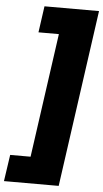

<svg xmlns="http://www.w3.org/2000/svg" viewBox="-110 -866 554 1031"><g transform="rotate(5 166.5 -350.0)"><path d="M381 -827H87L67 -685H177L83 -16H-27L-48 127H247Z"/></g></svg>

Font: Fira Sans Heavy
Style: Italic
Weight: 900
Italic angle: -8°
Designer: bBox Type GmbH & Carrois Corporate GbR & Edenspiekermann AG
Foundry: bBox Type GmbH & Carrois Corporate GbR & Edenspiekermann AG
Version: Version 4.301;PS 004.301;hotconv 1.0.88;makeotf.lib2.5.64775